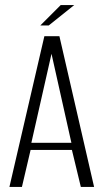

<svg xmlns="http://www.w3.org/2000/svg" viewBox="-20 -733 406 753"><path d="M17 0 154 -591H213L349 0H297L262 -145H100L66 0ZM103 -173H260L182 -522ZM138 -633 218 -713H271L171 -633Z"/></svg>

Font: Alumni Sans Thin Light
Style: Regular
Weight: 300
Version: Version 1.018